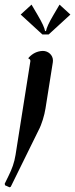

<svg xmlns="http://www.w3.org/2000/svg" viewBox="-56 -518 324 830"><path d="M127.2 -369.1H154.5L248.3 -455.1L201.4 -498L175 -453.1C154.3 -418 145.8 -398.4 142.8 -383.8H138.9C136 -398.4 127.4 -418 106.7 -453.1L80.3 -498L33.4 -455.1ZM75.4 -253.9 11.2 151.6C5.9 185.1 -4.2 212.4 -19.3 242.9L-35.6 276.1L-34.2 283L-14.6 291.7L-9.5 289.3L110.1 46.4C124.5 20 136.2 -20.5 140.6 -48.8L172.4 -249C172.9 -251.7 172.9 -254.2 172.9 -256.6C172.9 -279.3 153.3 -297.9 129.2 -297.9C104.7 -297.1 84.5 -286.9 67.9 -268.6L67.1 -263.7C72.5 -263.7 75.4 -259.8 75.4 -253.9Z"/></svg>

Font: RisaltypS01
Style: Medium
Weight: 500
Italic angle: -9°
Designer: gluk
Foundry: gluk
Version: Version 0.24